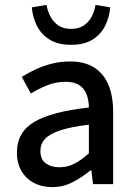

<svg xmlns="http://www.w3.org/2000/svg" viewBox="-20 -752 550 784"><path d="M193 12Q151 12 118.5 -5Q86 -22 67.5 -54Q49 -86 49 -129Q49 -212 119.5 -254Q190 -296 343 -313Q343 -340 334.5 -364.5Q326 -389 305 -403.5Q284 -418 248 -418Q209 -418 173.5 -404Q138 -390 106 -370L69 -438Q94 -454 125 -468.5Q156 -483 191.5 -492Q227 -501 266 -501Q326 -501 365 -476Q404 -451 423 -405Q442 -359 442 -294V0H360L353 -56H349Q315 -28 276.5 -8Q238 12 193 12ZM223 -69Q255 -69 283.5 -83.5Q312 -98 343 -126V-243Q269 -234 225.5 -219.5Q182 -205 163.5 -184.5Q145 -164 145 -136Q145 -100 167.5 -84.5Q190 -69 223 -69ZM270 -569Q216 -569 181.5 -591Q147 -613 130 -648Q113 -683 110 -722L170 -732Q174 -707 186 -684.5Q198 -662 218.5 -648Q239 -634 270 -634Q301 -634 322 -648Q343 -662 354.5 -684.5Q366 -707 370 -732L430 -722Q427 -683 410 -648Q393 -613 359 -591Q325 -569 270 -569Z"/></svg>

Font: Source Sans 3 Medium
Style: Regular
Weight: 500
Designer: Paul D. Hunt
Foundry: Adobe
Version: Version 3.052;hotconv 1.1.0;makeotfexe 2.6.0